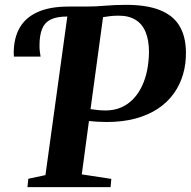

<svg xmlns="http://www.w3.org/2000/svg" viewBox="-20 -770 785 790"><path d="M93 0 96.5 -34.5 167 -49.5 257 -702 248 -720 262.5 -743H333Q373.5 -743 412.8 -746.5Q452 -750 496 -750Q581.5 -750.5 636.5 -729Q691.5 -707.5 717.8 -664.5Q744 -621.5 745 -557.5Q746 -508 733.2 -464.2Q720.5 -420.5 694.5 -384.5Q668.5 -348.5 629.2 -322.5Q590 -296.5 537.2 -282.2Q484.5 -268 419 -268Q400 -268 380.2 -269.2Q360.5 -270.5 346 -272L316.5 -52.5L438 -34L435 0ZM414 -315.5Q450 -315.5 478.5 -328Q507 -340.5 528.5 -363Q550 -385.5 564.2 -415.8Q578.5 -446 585.5 -481.5Q592.5 -517 593 -555.5Q593 -605 579 -638.5Q565 -672 536.8 -689Q508.5 -706 466 -705.5Q449 -705.5 432.5 -703.5Q416 -701.5 404 -699.5L352.5 -321Q368.5 -318.5 384.5 -317Q400.5 -315.5 414 -315.5ZM37 -537Q37 -540.5 36.8 -544Q36.5 -547.5 36.5 -551.5Q36.5 -612.5 60.5 -655Q84.5 -697.5 134.5 -720.2Q184.5 -743 262.5 -743L256.5 -702Q213.5 -702 188.5 -689.5Q163.5 -677 153 -650.5Q142.5 -624 142.5 -582.5Q142.5 -570 143.8 -558.8Q145 -547.5 147 -537Z"/></svg>

Font: Merriweather 72pt
Style: Bold Italic
Weight: 700
Italic angle: -7.8°
Version: Version 2.101